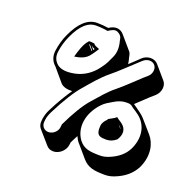

<svg xmlns="http://www.w3.org/2000/svg" viewBox="-130 -812 1000 1001"><g transform="rotate(20 370.0 -311.5)"><path d="M280 -539C279 -537 277 -534 275 -532L259 -552C263 -548 270 -543 280 -539ZM327 -23 329 -39C336 -54 344 -69 351 -82C356 -72 361 -61 368 -53L429 18C459 53 494 59 555 59C571 59 587 56 605 49C657 29 693 -2 714 -44C748 -118 731 -181 700 -217L639 -287C627 -301 601 -319 587 -329L578 -335C576 -337 573 -338 571 -340C593 -360 617 -383 637 -402L662 -424C687 -447 692 -485 673 -507L612 -578C592 -601 552 -601 526 -577L502 -554C492 -545 482 -535 471 -525C470 -536 467 -548 464 -559L461 -573C459 -580 457 -586 452 -591L391 -662C373 -683 344 -691 309 -667C289 -670 269 -672 246 -672C196 -672 153 -634 118 -557C104 -527 96 -496 91 -463C86 -429 98 -402 119 -384L179 -313C193 -297 217 -292 245 -293C221 -258 194 -214 166 -158C157 -141 152 -123 149 -105L148 -94C146 -78 149 -64 159 -52L220 18C230 30 243 36 259 36C291 36 322 9 327 -23ZM269 -524 244 -553H249L271 -527C270 -526 270 -525 269 -524ZM550 -192 532 -213C540 -207 546 -201 550 -192ZM163 -94 164 -105C166 -121 172 -137 180 -153C221 -234 257 -291 288 -326C321 -364 357 -409 398 -442C440 -476 473 -510 511 -544L536 -567C555 -584 584 -586 599 -569C614 -553 611 -523 592 -505L567 -483C532 -451 494 -413 456 -382C416 -350 387 -313 354 -276C321 -239 288 -183 254 -112L252 -94C249 -70 225 -50 201 -50C177 -50 160 -70 163 -94ZM470 -220 469 -216C458 -205 447 -192 445 -175C443 -151 444 -129 462 -121C471 -117 482 -116 498 -116C519 -116 537 -124 553 -138C575 -172 572 -203 542 -225C534 -231 526 -235 521 -239L512 -246L502 -238C502 -238 480 -225 470 -220ZM568 -323 578 -316C585 -312 592 -307 603 -299C647 -269 679 -205 640 -120C622 -83 590 -55 541 -36C525 -30 510 -27 496 -27C438 -27 406 -32 379 -66C336 -124 348 -207 408 -272C427 -293 444 -300 465 -313C488 -327 509 -334 530 -334H540C551 -334 560 -331 568 -323ZM311 -651C330 -664 347 -672 361 -665C376 -658 383 -649 386 -639L389 -624C398 -591 398 -561 384 -532C370 -503 370 -496 344 -461C313 -419 274 -394 228 -384C180 -374 148 -380 129 -396C109 -414 102 -435 106 -463C110 -494 119 -523 132 -552C166 -627 204 -657 244 -657C269 -657 290 -655 311 -651ZM287 -553C274 -558 273 -561 268 -566C263 -567 255 -568 251 -568H239C222 -550 212 -529 199 -487L193 -466L215 -470C236 -475 255 -484 268 -499C278 -511 285 -521 292 -532L302 -547Z"/></g></svg>

Font: AppleStorm
Style: ShdXbdIta
Weight: 800
Foundry: Cannot Into Space Fonts
Version: Version 1.01